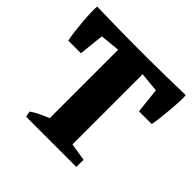

<svg xmlns="http://www.w3.org/2000/svg" viewBox="-167 -835 1001 1001"><g transform="rotate(45 334.0 -334.0)"><path d="M244.5 0V-662H425.2V0ZM152 0 146 -32Q167.5 -47.5 195.6 -60.5Q223.8 -73.5 251 -85L252 0ZM381.8 0 384.8 -75 522.8 -53 521.8 0ZM27 -436Q21.5 -460.5 17.5 -493.6Q13.5 -526.8 10.6 -560.6Q7.8 -594.5 7 -623.4Q6.2 -652.2 8 -668L142.8 -646.2L120 -436ZM25 -564.8 8 -668Q87.8 -666 153.6 -665Q219.5 -664 277.6 -663.5Q335.8 -663 393.9 -663.5Q452 -664 516.6 -665Q581.2 -666 660.2 -668L643.5 -564.8L335 -595ZM548.2 -436 525.5 -646.2 661 -668Q662.8 -652.2 661.6 -623.4Q660.5 -594.5 657.6 -560.6Q654.8 -526.8 650.8 -493.6Q646.8 -460.5 642 -436Z"/></g></svg>

Font: Eczar
Style: Regular
Weight: 400
Designer: Vaibhav Singh
Foundry: Rosetta Type Foundry
Version: Version 2.000